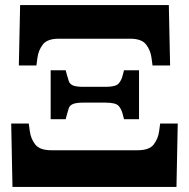

<svg xmlns="http://www.w3.org/2000/svg" viewBox="-20 -734 742 754"><path d="M54 -477 59 -714H643L648 -477H579L575 -507Q571 -537 553.5 -559.5Q536 -582 491 -582H211Q166 -582 148.5 -559.5Q131 -537 127 -507L123 -477ZM179 -266V-458H238L243 -439Q247 -425 250.5 -414.5Q254 -404 266.5 -398.5Q279 -393 309 -393H394Q434 -393 445.5 -405.5Q457 -418 462 -439L467 -458H526V-266H467L462 -285Q457 -306 445.5 -318.5Q434 -331 394 -331H309Q279 -331 266.5 -325.5Q254 -320 250.5 -310Q247 -300 243 -285L238 -266ZM29 0 24 -249H93L97 -219Q101 -189 118.5 -166.5Q136 -144 181 -144H521Q566 -144 583.5 -166.5Q601 -189 605 -219L609 -249H678L673 0Z"/></svg>

Font: Noto Serif Black
Style: Regular
Weight: 900
Designer: Monotype Design Team
Foundry: Monotype Imaging Inc.
Version: Version 2.014; ttfautohint (v1.8.4.7-5d5b)